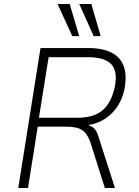

<svg xmlns="http://www.w3.org/2000/svg" viewBox="-20 -947 700 967"><path d="M72 0 184 -705H425Q497 -705 542.5 -681.5Q588 -658 604 -611Q620 -564 606 -494Q595 -446 570.5 -409.5Q546 -373 509.5 -349Q473 -325 424 -317L427 -316L432 -314Q449 -308 460 -293.5Q471 -279 480 -246L559 0H508L436 -228Q425 -260 409.5 -278Q394 -296 370 -302.5Q346 -309 309 -309H170L121 0ZM176 -354H370Q453 -354 497 -392Q541 -430 558 -509Q574 -588 540.5 -623.5Q507 -659 423 -659H225ZM452 -765 379 -927H440L487 -765ZM344 -765 270 -927H331L379 -765Z"/></svg>

Font: Nunito Sans 7pt SemiCondensed ExtraLight
Style: Italic
Weight: 250
Width: 4
Italic angle: -9°
Designer: Vernon Adams
Foundry: Vernon Adams
Version: Version 3.101;gftools[0.9.27]